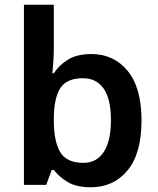

<svg xmlns="http://www.w3.org/2000/svg" viewBox="-20 -873 666 810"><path d="M207 -673Q207 -641 205 -611Q203 -581 201 -564H207Q229 -598 267 -621.5Q305 -645 366 -645Q460 -645 518.5 -574Q577 -503 577 -365Q577 -225 518 -154Q459 -83 363 -83Q302 -83 265.5 -105Q229 -127 207 -156H198L175 -93H81V-853H207ZM330 -543Q262 -543 235 -502Q208 -461 207 -376V-365Q207 -278 233.5 -232Q260 -186 332 -186Q388 -186 418 -232.5Q448 -279 448 -366Q448 -455 417.5 -499Q387 -543 330 -543Z"/></svg>

Font: Noto Sans Telugu UI SemiBold
Style: Regular
Weight: 600
Designer: Jelle Bosma - Monotype Design Team
Foundry: Monotype Imaging Inc.
Version: Version 2.005; ttfautohint (v1.8.4.7-5d5b)